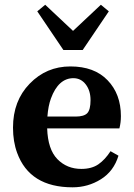

<svg xmlns="http://www.w3.org/2000/svg" viewBox="-20 -780 567 815"><path d="M325.2 -63Q369.1 -63 397.5 -82.5Q425.8 -102.1 449.2 -138.2L482.9 -119.1Q462.9 -53.2 408.2 -19Q353.5 15.1 288.1 15.1Q106 15.1 52.7 -131.3Q35.2 -178.7 35.2 -238.3Q35.2 -352.1 106 -424.8Q176.8 -498 278.8 -498Q380.4 -498 436.5 -439.5Q493.2 -380.9 493.2 -287.1Q493.2 -259.3 486.8 -234.9H180.2Q183.1 -146 223.6 -104.5Q264.2 -63 325.2 -63ZM300.8 -285.2Q336.9 -285.2 350.6 -299.8Q364.3 -314.5 364.3 -355Q364.3 -395 344.2 -421.4Q324.2 -447.8 292 -448.2Q228 -448.2 196.3 -362.3Q184.6 -330.6 181.2 -285.2ZM441.9 -731.9 331.1 -567.9H249L138.2 -731.9L171.9 -759.8L290 -648.9L408.2 -759.8Z"/></svg>

Font: SourceSerifPro-Bold
Style: Bold
Weight: 700
Designer: Frank Grießhammer
Foundry: Adobe Systems Incorporated
Version: Version 1.014;PS Version 1.0;hotconv 1.0.73;makeotf.lib2.5.5